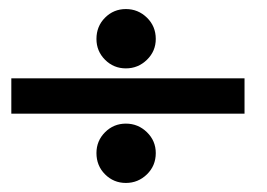

<svg xmlns="http://www.w3.org/2000/svg" viewBox="-20 -470 589 424"><path d="M258 -450Q285 -450 304.5 -431Q324 -412 324 -384Q324 -357 304.5 -338Q285 -319 258 -319Q231 -319 212 -338Q193 -357 193 -384Q193 -412 212 -431Q231 -450 258 -450ZM5 -297H520V-219H5ZM258 -197Q285 -197 304.5 -178Q324 -159 324 -132Q324 -104 304.5 -85Q285 -66 258 -66Q231 -66 212 -85Q193 -104 193 -132Q193 -159 212 -178Q231 -197 258 -197Z"/></svg>

Font: New Athena Unicode
Style: Bold
Weight: 700
Designer: J. Rusten 1997; rev. by R. Hancock 2001, 2002, rev. by D. Mastronarde 2002-2021
Foundry: Society for Classical Studies (formerly American Philological Association)
Version: Version 5.008